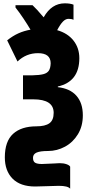

<svg xmlns="http://www.w3.org/2000/svg" viewBox="-20 -896 550 1152"><path d="M421 -868V-777Q411 -783 391 -783Q374 -783 358 -767Q342 -751 323 -715Q386 -697 421 -652.5Q456 -608 456 -547Q456 -406 327 -377V-373Q400 -365 438.5 -321.5Q477 -278 477 -204Q477 -139 447.5 -90.5Q418 -42 370 -16Q322 10 268 10Q221 10 199.5 19.5Q178 29 178 51Q178 73 191 80.5Q204 88 231 88Q241 88 301 85Q329 83 338 83Q361 83 378.5 89Q396 95 401 104V236Q387 219 333 219Q307 219 263 221Q221 223 191 223Q102 223 55.5 176Q9 129 9 48Q9 -48 58.5 -93Q108 -138 198 -138Q251 -138 276.5 -156.5Q302 -175 302 -219Q302 -300 180 -300H118V-444H173Q217 -445 240 -451Q263 -457 273 -472Q283 -487 284 -516Q284 -577 208 -577Q137 -577 85 -527L23 -654Q57 -681 90.5 -696Q124 -711 163 -718Q146 -747 121 -784.5Q96 -822 73 -851V-865H175Q198 -844 242 -792Q289 -876 369 -876Q401 -876 421 -868Z"/></svg>

Font: Noto Sans UI CondBlack
Style: Regular
Weight: 900
Width: 3
Designer: Monotype Design Team
Foundry: Monotype Imaging Inc.
Version: Version 1.001